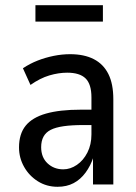

<svg xmlns="http://www.w3.org/2000/svg" viewBox="-20 -708 522 737"><path d="M201 9Q159 9 125.5 -12Q92 -33 72.5 -67.5Q53 -102 53 -142Q53 -194 78.5 -225.5Q104 -257 156.5 -272Q209 -287 290 -287H343V-228H300Q255 -228 224 -223.5Q193 -219 174.5 -209.5Q156 -200 147 -183.5Q138 -167 138 -143Q138 -104 162.5 -81Q187 -58 223 -58Q250 -58 275 -75Q300 -92 315.5 -122.5Q331 -153 331 -192V-334Q331 -385 308.5 -407Q286 -429 238 -429Q205 -429 169.5 -418.5Q134 -408 97 -382L68 -446Q95 -464 124.5 -475.5Q154 -487 186 -493.5Q218 -500 249 -500Q303 -500 340 -481Q377 -462 396 -424Q415 -386 415 -327V0H337V-106H339Q328 -72 308.5 -45.5Q289 -19 262.5 -5Q236 9 201 9ZM116 -625V-688H375V-625Z"/></svg>

Font: Nunito Sans 10pt Condensed Medium
Style: Regular
Weight: 500
Width: 3
Designer: Vernon Adams
Foundry: Vernon Adams
Version: Version 3.101;gftools[0.9.27]